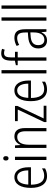

<svg xmlns="http://www.w3.org/2000/svg" viewBox="1196 -2094 815 3248"><g transform="rotate(-90 1604.0 -470.5)"><path d="M230 -635C111 -635 49 -527 49 -357C49 -192 112 -83 248 -83C299 -83 340 -95 379 -116V-168C335 -142 297 -131 252 -131C154 -131 104 -208 103 -355H398V-396C398 -527 346 -635 230 -635ZM230 -588C310 -588 346 -505 345 -400H105C112 -525 157 -588 230 -588Z M549 -824C524 -824 512 -806 512 -779C512 -751 525 -734 549 -734C573 -734 586 -751 586 -779C586 -806 574 -824 549 -824ZM576 -625H521V-93H576Z M919 -635C846 -635 800 -589 778 -533H774L768 -625H725V-93H779V-387C779 -522 827 -587 911 -587C974 -587 1007 -543 1007 -446V-93H1061V-456C1061 -579 1011 -635 919 -635Z M1439 -93V-140H1224L1435 -584V-625H1178V-578H1374L1163 -132V-93Z M1697 -635C1578 -635 1516 -527 1516 -357C1516 -192 1579 -83 1715 -83C1766 -83 1807 -95 1846 -116V-168C1802 -142 1764 -131 1719 -131C1621 -131 1571 -208 1570 -355H1865V-396C1865 -527 1813 -635 1697 -635ZM1697 -588C1777 -588 1813 -505 1812 -400H1572C1579 -525 1624 -588 1697 -588Z M2041 -93V-853H1986V-93Z M2351 -579V-625H2256V-679C2256 -775 2275 -810 2329 -810C2348 -810 2369 -806 2387 -799L2402 -843C2380 -852 2356 -858 2326 -858C2235 -858 2201 -799 2201 -681V-627L2125 -610V-579H2201V-93H2256V-579Z M2588 -635C2539 -635 2491 -621 2450 -597L2468 -554C2510 -577 2548 -588 2583 -588C2649 -588 2678 -550 2678 -448V-407L2607 -402C2479 -393 2408 -338 2408 -232C2408 -148 2452 -83 2541 -83C2617 -83 2656 -123 2681 -178H2683L2691 -93H2733V-452C2733 -578 2689 -635 2588 -635ZM2613 -360 2679 -365V-309C2679 -198 2637 -128 2554 -128C2498 -128 2464 -164 2464 -233C2464 -312 2512 -353 2613 -360Z M2933 -93V-853H2878V-93Z M3135 -93V-853H3080V-93Z"/></g></svg>

Font: Noto Sans Kannada UI Condensed Light
Style: Regular
Weight: 300
Width: 3
Designer: Jelle Bosma - Monotype Design Team
Foundry: Monotype Imaging Inc.
Version: Version 2.005